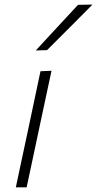

<svg xmlns="http://www.w3.org/2000/svg" viewBox="-20 -798 414 818"><path d="M47.5 0Q59.5 -56 70.2 -107.2Q81 -158.5 94.5 -220.5L105 -270Q118.5 -333 129.5 -386Q140.5 -439 152.5 -494.5L199.5 -496.5Q187 -439 176 -386.8Q165 -334.5 151 -270L140.5 -220.5Q127.5 -159 116.5 -107.5Q105.5 -56 93.5 0ZM132.5 -583Q178.5 -633 223 -681Q267.5 -729 312.5 -777.5L374 -778.5Q325 -729 276.8 -680.8Q228.5 -632.5 180.5 -584.5Z"/></svg>

Font: Commissioner ExtraLight
Style: Italic
Weight: 200
Italic angle: -12°
Designer: Kostas Bartsokas
Foundry: Kostas Bartsokas
Version: Version 1.000; ttfautohint (v1.8.3)